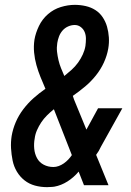

<svg xmlns="http://www.w3.org/2000/svg" viewBox="-20 -763 540 791"><path d="M174 8Q148 8 124 1.5Q100 -5 81 -20Q62 -35 49.5 -56Q37 -77 32 -101.5Q27 -126 25.5 -151.5Q24 -177 28 -203Q33 -232 45 -260Q57 -288 76 -313Q95 -338 118 -358.5Q141 -379 167 -397Q166 -397 167 -398L166 -400Q156 -423 146.5 -446.5Q137 -470 130 -495Q123 -520 120.5 -546.5Q118 -573 122 -600Q127 -628 140.5 -656Q154 -684 177.5 -704.5Q201 -725 230.5 -734Q260 -743 288 -743Q311 -743 333 -738Q355 -733 373 -721.5Q391 -710 403 -692Q415 -674 421 -653Q427 -632 428.5 -609Q430 -586 426 -563Q421 -534 408 -505.5Q395 -477 375 -452Q355 -427 330.5 -406.5Q306 -386 280 -368Q281 -364 282.5 -360.5Q284 -357 285 -353L336 -229L384 -317H484L396 -159Q392 -150 387 -141.5Q382 -133 376 -125L427 0H326L304 -56Q284 -32 258 -15.5Q232 1 204 6L195 7Q190 7 184.5 7.5Q179 8 174 8ZM245 -450Q260 -462 275 -475.5Q290 -489 301.5 -505Q313 -521 321 -538.5Q329 -556 332 -574Q334 -589 334 -603.5Q334 -618 329 -630.5Q324 -643 313 -651.5Q302 -660 288 -660Q274 -660 260.5 -654Q247 -648 237.5 -637Q228 -626 223 -612.5Q218 -599 216 -586Q213 -567 215 -549.5Q217 -532 221 -515Q225 -498 231.5 -482Q238 -466 245 -450ZM200 -75Q211 -75 222 -79Q233 -83 243 -90Q253 -97 261.5 -106Q270 -115 276 -124L202 -313Q187 -301 173.5 -287.5Q160 -274 150 -259Q140 -244 132.5 -227Q125 -210 123 -193Q119 -172 121 -150.5Q123 -129 132.5 -111.5Q142 -94 160 -84.5Q178 -75 200 -75Z"/></svg>

Font: Iosevka Term Curly Semibold
Style: Italic
Weight: 600
Italic angle: -9°
Designer: Belleve Invis
Foundry: Belleve Invis
Version: Version 32.3.0